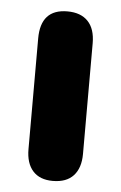

<svg xmlns="http://www.w3.org/2000/svg" viewBox="-43 -532 359 572"><g transform="rotate(5 136.5 -245.5)"><path d="M136 8Q97 8 76.5 -15Q56 -38 56 -80V-411Q56 -499 136 -499Q176 -499 197.5 -476.5Q219 -454 219 -411V-80Q219 -38 198 -15Q177 8 136 8Z"/></g></svg>

Font: Chiron GoRound TC EB
Style: Regular
Weight: 700
Designer: Ryoko NISHIZUKA 西塚涼子 (kana, bopomofo & ideographs); Paul D. Hunt (Latin, Greek & Cyrillic); Sandoll Communications 산돌커뮤니
Foundry: Adobe
Version: Version 1.000;hotconv 1.1.1;makeotfexe 2.6.0